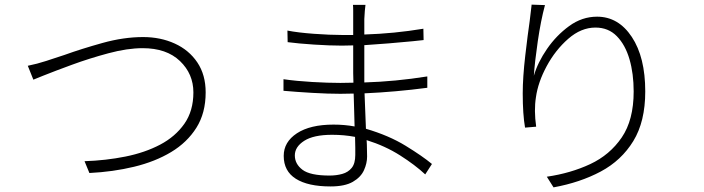

<svg xmlns="http://www.w3.org/2000/svg" viewBox="-20 -786 3040 829"><path d="M100 -502Q140 -510 180 -523Q189 -526 198 -529Q224 -537 259 -549Q331 -575 422.5 -600.5Q514 -626 598 -626Q673 -626 734.5 -598Q796 -570 832 -516.5Q868 -463 868 -387Q868 -298 828 -234.5Q788 -171 719 -129.5Q650 -88 559 -66Q468 -44 366 -39L345 -90Q437 -93 521.5 -110Q606 -127 671.5 -161.5Q737 -196 776 -251.5Q815 -307 815 -387Q815 -467 757 -522.5Q699 -578 596 -578Q530 -578 448 -556Q366 -534 291 -506.5Q216 -479 166 -459Q139 -448 124 -442Z M1514 -117Q1514 -130 1514 -148Q1513 -169 1513 -195Q1466 -204 1414 -204Q1334 -204 1293.5 -178Q1253 -152 1253 -115Q1253 -78 1286 -53Q1319 -28 1403 -28Q1432 -28 1457.5 -35Q1483 -42 1498.5 -61Q1514 -80 1514 -117ZM1845 -78 1816 -33Q1772 -74 1707.5 -115Q1643 -156 1563 -181Q1563 -171 1564 -162Q1565 -129 1565 -110Q1565 -81 1551.5 -51Q1538 -21 1503.5 -1Q1469 19 1407 19Q1310 19 1257.5 -14Q1205 -47 1205 -113Q1205 -173 1262 -210.5Q1319 -248 1420 -248Q1468 -248 1511 -240Q1510 -277 1509 -314Q1508 -349 1507 -382Q1479 -381 1450 -381Q1397 -381 1328.5 -385Q1260 -389 1204 -394V-444Q1259 -436 1328 -432Q1397 -428 1450 -428Q1478 -428 1506 -429Q1505 -453 1505 -470V-590Q1481 -589 1456 -589Q1404 -589 1335.5 -593.5Q1267 -598 1222 -604L1221 -654Q1267 -645 1336 -640Q1405 -635 1455 -635Q1480 -635 1505 -635V-712Q1505 -724 1505 -740Q1505 -756 1504 -765H1558Q1555 -744 1553 -704Q1553 -685 1553 -637Q1682 -641 1808 -662L1809 -613Q1785 -611 1762 -608Q1660 -598 1553 -591V-470V-430Q1687 -434 1825 -456V-407Q1688 -389 1554 -383Q1557 -301 1560 -230Q1659 -201 1731.5 -156.5Q1804 -112 1845 -78Z M2275 -766 2333 -764Q2315 -697 2302 -608Q2289 -519 2285 -459Q2302 -517 2342 -575Q2382 -633 2437.5 -673.5Q2493 -714 2558 -714Q2650 -714 2708 -626.5Q2766 -539 2766 -391Q2766 -261 2714.5 -177Q2663 -93 2574 -45.5Q2485 2 2370 23L2341 -23Q2444 -38 2528.5 -77.5Q2613 -117 2664.5 -192.5Q2716 -268 2716 -391Q2716 -468 2698 -530Q2680 -592 2643.5 -629.5Q2607 -667 2551 -667Q2489 -667 2433.5 -618.5Q2378 -570 2340.5 -500.5Q2303 -431 2294 -366Q2285 -310 2295 -239L2247 -235Q2237 -292 2237 -383Q2237 -452 2248 -546.5Q2259 -641 2267 -695Q2272 -733 2275 -762Q2275 -764 2275 -766Z"/></svg>

Font: LXGW 975 Gothic SC 200W
Style: Regular
Weight: 200
Version: Version 2.01;February 25, 2021